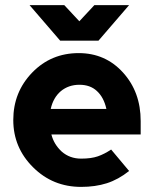

<svg xmlns="http://www.w3.org/2000/svg" viewBox="-20 -720 591 752"><path d="M531 -193.3V-246Q531 -359.7 461.7 -436Q392.7 -512 288.3 -512Q180 -512 106.3 -436Q32 -359.3 32 -250Q32 -141.7 109.7 -64.7Q186.7 12 297.7 12Q353.3 12 398.3 -2.3Q443.3 -16.7 485.7 -50.3L415.3 -134.3Q389 -116.7 363.2 -107.7Q337.3 -98.7 297.7 -98.7Q253.3 -98.7 221.7 -126.3Q191 -154.7 181.3 -193.3ZM291 -388Q333 -388 359 -364Q386.7 -339 396.7 -293.3H178.7Q188.3 -337.3 218.3 -363Q248.7 -388 291 -388ZM95.7 -700 215.7 -560.7H365.7L485.7 -700H349.7L290.7 -636.7L231.7 -700Z"/></svg>

Font: Unageo Variable
Style: Regular
Weight: 300
Designer: Richard Sepsi
Foundry: Richard Sepsi
Version: Version 2.200